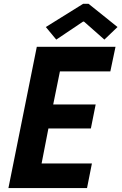

<svg xmlns="http://www.w3.org/2000/svg" viewBox="-20 -958 619 978"><path d="M22.9 0 167.5 -719.7H568.4L542 -594.2H285.2L251 -425.8H467.3L442.9 -303.7H226.6L191.9 -125.5H448.2L423.3 0ZM266.6 -756.3 213.4 -820.3 403.3 -938.5H431.2L578.6 -820.3L511.7 -756.3L407.7 -848.1H403.3Z"/></svg>

Font: Reddit Sans
Style: Bold Italic
Weight: 700
Italic angle: -11.25°
Designer: Stephen Hutchings
Version: Version 1.013